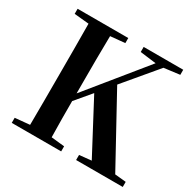

<svg xmlns="http://www.w3.org/2000/svg" viewBox="-161 -910 1089 1080"><g transform="rotate(30 383.5 -370.5)"><path d="M562 0H766V-33L694 -40L451 -483L629 -695L731 -708V-741H474V-708L578 -695L278 -326V-394C278 -497 278 -599 280 -699L374 -708V-741H45V-708L140 -699C141 -597 141 -496 141 -394V-346C141 -243 141 -141 140 -42L45 -33V0H366V-33L280 -42C278 -126 278 -206 278 -276L363 -377L541 -41L463 -33V0Z"/></g></svg>

Font: Noto Serif CJK TC
Style: Bold
Weight: 700
Designer: Ryoko NISHIZUKA 西塚涼子 (kana & ideographs); Frank Grießhammer (Latin, Greek & Cyrillic); Wenlong ZHANG 张文龙 (bopomofo); San
Foundry: Adobe
Version: Version 2.001;hotconv 1.1.0;makeotfexe 2.6.0